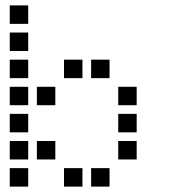

<svg xmlns="http://www.w3.org/2000/svg" viewBox="-20 -704 640 708"><path d="M17 -684Q16 -684 16 -684Q16 -684 16 -683V-617Q16 -616 16 -616Q16 -616 17 -616H83Q84 -616 84 -616Q84 -616 84 -617V-683Q84 -684 84 -684Q84 -684 83 -684ZM17 -584Q16 -584 16 -584Q16 -584 16 -583V-517Q16 -516 16 -516Q16 -516 17 -516H83Q84 -516 84 -516Q84 -516 84 -517V-583Q84 -584 84 -584Q84 -584 83 -584ZM17 -484Q16 -484 16 -484Q16 -484 16 -483V-417Q16 -416 16 -416Q16 -416 17 -416H83Q84 -416 84 -416Q84 -416 84 -417V-483Q84 -484 84 -484Q84 -484 83 -484ZM217 -484Q216 -484 216 -484Q216 -484 216 -483V-417Q216 -416 216 -416Q216 -416 217 -416H283Q284 -416 284 -416Q284 -416 284 -417V-483Q284 -484 284 -484Q284 -484 283 -484ZM317 -484Q316 -484 316 -484Q316 -484 316 -483V-417Q316 -416 316 -416Q316 -416 317 -416H383Q384 -416 384 -416Q384 -416 384 -417V-483Q384 -484 384 -484Q384 -484 383 -484ZM17 -384Q16 -384 16 -384Q16 -384 16 -383V-317Q16 -316 16 -316Q16 -316 17 -316H83Q84 -316 84 -316Q84 -316 84 -317V-383Q84 -384 84 -384Q84 -384 83 -384ZM117 -384Q116 -384 116 -384Q116 -384 116 -383V-317Q116 -316 116 -316Q116 -316 117 -316H183Q184 -316 184 -316Q184 -316 184 -317V-383Q184 -384 184 -384Q184 -384 183 -384ZM417 -384Q416 -384 416 -384Q416 -384 416 -383V-317Q416 -316 416 -316Q416 -316 417 -316H483Q484 -316 484 -316Q484 -316 484 -317V-383Q484 -384 484 -384Q484 -384 483 -384ZM17 -284Q16 -284 16 -284Q16 -284 16 -283V-217Q16 -216 16 -216Q16 -216 17 -216H83Q84 -216 84 -216Q84 -216 84 -217V-283Q84 -284 84 -284Q84 -284 83 -284ZM417 -284Q416 -284 416 -284Q416 -284 416 -283V-217Q416 -216 416 -216Q416 -216 417 -216H483Q484 -216 484 -216Q484 -216 484 -217V-283Q484 -284 484 -284Q484 -284 483 -284ZM17 -184Q16 -184 16 -184Q16 -184 16 -183V-117Q16 -116 16 -116Q16 -116 17 -116H83Q84 -116 84 -116Q84 -116 84 -117V-183Q84 -184 84 -184Q84 -184 83 -184ZM117 -184Q116 -184 116 -184Q116 -184 116 -183V-117Q116 -116 116 -116Q116 -116 117 -116H183Q184 -116 184 -116Q184 -116 184 -117V-183Q184 -184 184 -184Q184 -184 183 -184ZM417 -184Q416 -184 416 -184Q416 -184 416 -183V-117Q416 -116 416 -116Q416 -116 417 -116H483Q484 -116 484 -116Q484 -116 484 -117V-183Q484 -184 484 -184Q484 -184 483 -184ZM17 -84Q16 -84 16 -84Q16 -84 16 -83V-17Q16 -16 16 -16Q16 -16 17 -16H83Q84 -16 84 -16Q84 -16 84 -17V-83Q84 -84 84 -84Q84 -84 83 -84ZM217 -84Q216 -84 216 -84Q216 -84 216 -83V-17Q216 -16 216 -16Q216 -16 217 -16H283Q284 -16 284 -16Q284 -16 284 -17V-83Q284 -84 284 -84Q284 -84 283 -84ZM317 -84Q316 -84 316 -84Q316 -84 316 -83V-17Q316 -16 316 -16Q316 -16 317 -16H383Q384 -16 384 -16Q384 -16 384 -17V-83Q384 -84 384 -84Q384 -84 383 -84Z"/></svg>

Font: Doto SemiBold
Style: Regular
Weight: 600
Monospace: yes
Version: Version 1.000